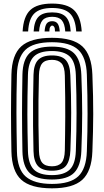

<svg xmlns="http://www.w3.org/2000/svg" viewBox="-20 -1016 568 1046"><path d="M264.2 -996.5Q345.5 -996.5 382.9 -961.2Q420.2 -926 425.2 -844.5H395.2Q391.2 -913.2 360.8 -942.9Q330.2 -972.5 264.2 -972.5Q197.8 -972.5 167.2 -942.9Q136.8 -913.2 133.2 -844.5H103.2Q107.5 -926 144.9 -961.2Q182.2 -996.5 264.2 -996.5ZM264.2 -948.5Q315 -948.5 338.5 -924.4Q362 -900.2 365.2 -844.5H335.5Q332.8 -887.2 316.2 -905.9Q299.8 -924.5 264.2 -924.5Q228.5 -924.5 212 -905.9Q195.5 -887.2 193 -844.5H163.2Q166.2 -900.2 189.6 -924.4Q213 -948.5 264.2 -948.5ZM264.2 -900.5Q284.2 -900.5 293.9 -887.5Q303.5 -874.5 305.5 -844.5H279.5Q280 -861.5 275.4 -869Q270.8 -876.5 264.2 -876.5Q258 -876.5 253.4 -869Q248.8 -861.5 249 -844.5H223Q224.8 -874.5 234.2 -887.5Q243.8 -900.5 264.2 -900.5ZM263.2 10Q147.2 10 95.9 -36.8Q44.5 -83.5 42.2 -191Q41.2 -247.2 40.6 -298.9Q40 -350.5 40 -400.5Q40 -450.5 40.6 -502.1Q41.2 -553.8 42.2 -610Q44.5 -717 95.9 -763.5Q147.2 -810 263.2 -810Q378.5 -810 428.9 -763.1Q479.2 -716.2 483.2 -610.5Q485.8 -546 486.9 -493.8Q488 -441.5 487.9 -394.2Q487.8 -347 486.6 -297.8Q485.5 -248.5 483.2 -190Q479.2 -82.5 428 -36.2Q376.8 10 263.2 10ZM263.2 -14Q362.8 -14 406.5 -55.6Q450.2 -97.2 453.2 -192Q455.2 -247.5 456.1 -297.2Q457 -347 457 -395.8Q457 -444.5 456.1 -496.6Q455.2 -548.8 453.2 -609Q450.2 -703.2 406.5 -744.6Q362.8 -786 263.2 -786Q160.8 -786 117.8 -743.9Q74.8 -701.8 72.2 -609Q70.8 -553.5 70.1 -502.4Q69.5 -451.2 69.6 -401.4Q69.8 -351.5 70.4 -299.9Q71 -248.2 72.2 -192Q74.2 -93.5 120.6 -53.8Q167 -14 263.2 -14ZM263.2 -38Q178.5 -38 141.2 -73.8Q104 -109.5 102.2 -192Q101.2 -247.5 100.6 -298.8Q100 -350 100 -400.1Q100 -450.2 100.6 -501.8Q101.2 -553.2 102.2 -609Q104 -691 141.1 -726.5Q178.2 -762 263.2 -762Q346.2 -762 383.1 -726.1Q420 -690.2 423.2 -608Q425.5 -552.2 426.6 -500.9Q427.8 -449.5 427.8 -399.8Q427.8 -350 426.6 -299.1Q425.5 -248.2 423.2 -193Q420 -111.2 383.6 -74.6Q347.2 -38 263.2 -38ZM263.2 -62Q328.2 -62 359.5 -91.6Q390.8 -121.2 393.2 -194Q395.2 -249.2 396.1 -300Q397 -350.8 397 -400.1Q397 -449.5 396.1 -500.5Q395.2 -551.5 393.2 -607Q390.8 -679.5 359.4 -708.8Q328 -738 263.2 -738Q194 -738 164 -707.5Q134 -677 132.2 -608Q130.5 -544.5 129.8 -492.4Q129 -440.2 129.1 -393Q129.2 -345.8 130 -297.4Q130.8 -249 132.2 -193Q134 -124 163.8 -93Q193.5 -62 263.2 -62ZM263.2 -86Q210.5 -86 187.1 -111.2Q163.8 -136.5 162.5 -193Q160.8 -262.2 160.1 -330.2Q159.5 -398.2 160.1 -467.2Q160.8 -536.2 162.5 -608Q163.8 -664.5 187.4 -689.2Q211 -714 263.2 -714Q315.8 -714 338.5 -688.6Q361.2 -663.2 363.2 -606.5Q365.5 -550.8 366.6 -501.1Q367.8 -451.5 367.8 -403.5Q367.8 -355.5 366.8 -305Q365.8 -254.5 363.5 -197Q361.5 -141.2 340.1 -113.6Q318.8 -86 263.2 -86ZM263.2 -110Q298.8 -110 315.5 -129.6Q332.2 -149.2 333.2 -197Q334 -240.2 334.6 -285.4Q335.2 -330.5 335.5 -379.8Q335.8 -429 335.2 -484.5Q334.8 -540 333.2 -604Q332.2 -652.5 314.9 -671.2Q297.5 -690 263.2 -690Q226.2 -690 209.9 -670.8Q193.5 -651.5 192.2 -607Q190.2 -533.5 189.6 -467.2Q189 -401 189.6 -334.5Q190.2 -268 192.2 -194Q193.5 -149 209.9 -129.5Q226.2 -110 263.2 -110Z"/></svg>

Font: Big Shoulders Inline Text Thin Black
Style: Regular
Weight: 900
Version: Version 2.002